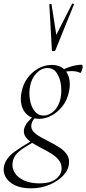

<svg xmlns="http://www.w3.org/2000/svg" viewBox="-63 -746 471 1047"><path d="M106 281Q52 281 17 263.5Q-18 246 -33 218Q-48 190 -41 159Q-30 115 15 82.5Q60 50 117 18L124 26Q99 41 73.5 56.5Q48 72 29.5 91Q11 110 6 138Q1 170 17.5 196.5Q34 223 69 238.5Q104 254 153 254Q209 254 240 231.5Q271 209 273 175Q274 148 258.5 128Q243 108 218 92.5Q193 77 165.5 63Q138 49 114 34Q90 19 77 1Q64 -17 68 -41Q73 -63 89.5 -82Q106 -101 131 -123L142 -115Q130 -108 120 -94Q110 -80 108 -65Q105 -44 119.5 -28Q134 -12 158.5 1.5Q183 15 210.5 29Q238 43 262.5 59Q287 75 301.5 96Q316 117 313 146Q311 180 282 211Q253 242 207 261.5Q161 281 106 281ZM150 -98Q112 -98 87.5 -118.5Q63 -139 54.5 -172.5Q46 -206 55 -246Q63 -288 87.5 -321Q112 -354 146.5 -373Q181 -392 220 -392Q259 -392 282.5 -372Q306 -352 314 -319Q322 -286 313 -246Q304 -201 278.5 -168Q253 -135 219 -116.5Q185 -98 150 -98ZM175 -116Q206 -116 232.5 -142Q259 -168 268 -214Q274 -248 269 -285Q264 -322 246 -348.5Q228 -375 195 -375Q163 -375 136 -347Q109 -319 101 -276Q94 -241 100 -203.5Q106 -166 125 -141Q144 -116 175 -116ZM257 -346 256 -353Q286 -371 320 -382Q354 -393 382 -393Q387 -393 387.5 -385.5Q388 -378 385.5 -369Q383 -360 380 -353.5Q377 -347 374 -349Q351 -360 318.5 -358Q286 -356 257 -346ZM220 -472 206 -721Q206 -724 212 -724.5Q218 -725 218 -722L244 -556L330 -725Q331 -727 336.5 -725.5Q342 -724 340 -721L239 -472Q237 -467 228.5 -467Q220 -467 220 -472Z"/></svg>

Font: Cormorant Light Light
Style: Italic
Weight: 300
Italic angle: -10°
Version: Version 4.000